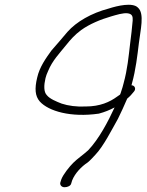

<svg xmlns="http://www.w3.org/2000/svg" viewBox="-20 -750 615 806"><path d="M136 -424C125 -378 127 -347 147 -324C184 -283 278 -256 395 -273C421 -280 440 -288 461 -299C434 -240 395 -166 350 -119C328 -99 305 -84 287 -66C272 -51 245 -18 237 4L233 17C231 26 238 36 251 36C264 36 277 30 279 20L283 7C295 -23 322 -51 348 -68C359 -77 369 -88 380 -100C414 -135 450 -207 475 -251C487 -275 502 -308 514 -336C526 -346 533 -354 541 -364C553 -376 546 -392 532 -392L534 -400C550 -457 557 -519 563 -569C569 -622 588 -693 559 -718C537 -741 473 -726 436 -714C364 -695 301 -659 263 -616C244 -593 217 -562 196 -538C173 -506 146 -469 136 -424ZM171 -422C173 -431 177 -441 182 -452C200 -496 229 -525 257 -560C277 -585 294 -604 321 -624C356 -649 401 -668 446 -681C467 -687 497 -697 517 -694C535 -691 538 -681 537 -664C534 -631 531 -602 526 -565C520 -514 515 -459 499 -401C496 -389 493 -378 489 -367C488 -362 486 -358 484 -353C479 -350 475 -347 471 -344C441 -322 400 -303 340 -303C302 -301 266 -306 239 -315C216 -324 189 -335 177 -350C163 -364 164 -392 171 -422Z"/></svg>

Font: Stray Cat
Style: ExtObl
Weight: 400
Version: Version 1.0